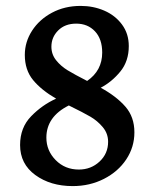

<svg xmlns="http://www.w3.org/2000/svg" viewBox="-20 -618 523 650"><path d="M48 -127Q48 -186 85.5 -224.5Q123 -263 170 -284Q120 -313 92 -347Q64 -381 64 -432Q64 -476 88.5 -514Q113 -552 156 -575Q199 -598 253 -598Q296 -598 333 -582Q370 -566 393 -535Q416 -504 416 -462Q416 -411 387.5 -376Q359 -341 321 -321Q374 -292 404.5 -257Q435 -222 435 -170Q435 -120 407.5 -78.5Q380 -37 332 -12.5Q284 12 226 12Q151 12 99.5 -25.5Q48 -63 48 -127ZM326 -440Q326 -486 301.5 -512Q277 -538 238 -538Q200 -538 177 -515Q154 -492 154 -460Q154 -434 170 -414Q186 -394 209 -380Q232 -366 275 -344Q326 -379 326 -440ZM346 -138Q346 -166 328 -187.5Q310 -209 286 -223Q262 -237 213 -261Q137 -223 137 -152Q137 -108 168.5 -76Q200 -44 247 -44Q288 -44 317 -71Q346 -98 346 -138Z"/></svg>

Font: Alegreya Medium
Style: Regular
Weight: 500
Designer: Juan Pablo del Peral
Foundry: Huerta Tipografica
Version: Version 2.007; ttfautohint (v1.6)